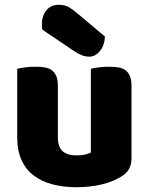

<svg xmlns="http://www.w3.org/2000/svg" viewBox="-20 -767 622 803"><path d="M52 -479Q62 -482 83.5 -485Q105 -488 128 -488Q150 -488 167.5 -485Q185 -482 197 -473Q209 -464 215.5 -448.5Q222 -433 222 -408V-193Q222 -152 242 -134.5Q262 -117 300 -117Q323 -117 337.5 -121Q352 -125 360 -129V-479Q370 -482 391.5 -485Q413 -488 436 -488Q458 -488 475.5 -485Q493 -482 505 -473Q517 -464 523.5 -448.5Q530 -433 530 -408V-104Q530 -54 488 -29Q453 -7 404.5 4.5Q356 16 299 16Q245 16 199.5 4Q154 -8 121 -33Q88 -58 70 -97.5Q52 -137 52 -193ZM157 -643Q155 -653 155 -663Q155 -701 174 -724Q193 -747 226 -747Q251 -747 268 -737Q285 -727 306 -709L419 -614Q417 -576 397.5 -553Q378 -530 353 -530Q337 -530 321 -536.5Q305 -543 289 -554Z"/></svg>

Font: Baloo Da
Style: Regular
Weight: 400
Designer: Noopur Datye and Ek Type
Foundry: Ek Type
Version: Version 1.443;PS 1.000;hotconv 16.6.51;makeotf.lib2.5.65220;